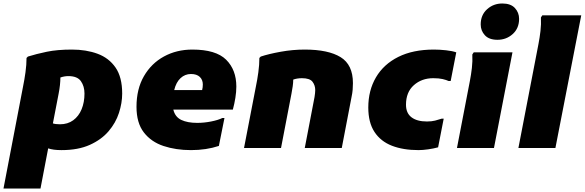

<svg xmlns="http://www.w3.org/2000/svg" viewBox="-44 -848 3350 1100"><path d="M308 12Q284 12 265 9.5Q246 7 232 2L188 232H-24L88 -352Q96 -391 102 -434Q108 -477 108 -516L116 -524Q164 -539 224 -551.5Q284 -564 368 -564Q450 -564 515 -540Q580 -516 618 -461Q656 -406 656 -312Q656 -258 637.5 -201Q619 -144 578 -96Q537 -48 470.5 -18Q404 12 308 12ZM292 -312 259 -141Q274 -136 300 -136Q344 -136 375.5 -159Q407 -182 423.5 -222Q440 -262 440 -312Q440 -354 419.5 -383Q399 -412 348 -412Q325 -412 302 -404Q302 -385 299.5 -361Q297 -337 292 -312Z M1050 12Q964 12 893 -11.5Q822 -35 780 -89.5Q738 -144 738 -236Q738 -338 780.5 -411.5Q823 -485 895.5 -524.5Q968 -564 1058 -564Q1193 -564 1251.5 -506Q1310 -448 1310 -352Q1310 -322 1304.5 -287.5Q1299 -253 1290 -220H949Q959 -178 994.5 -161Q1030 -144 1086 -144Q1125 -144 1165.5 -152Q1206 -160 1230 -172H1242L1210 -12Q1138 12 1050 12ZM1050 -424Q1016 -424 990.5 -400.5Q965 -377 954 -332H1114Q1116 -340 1117 -347.5Q1118 -355 1118 -364Q1118 -391 1100.5 -407.5Q1083 -424 1050 -424Z M1354 0 1422 -352Q1430 -390 1436 -433.5Q1442 -477 1442 -516L1450 -524Q1495 -539 1564 -551.5Q1633 -564 1702 -564Q1837 -564 1907.5 -520.5Q1978 -477 1978 -372Q1978 -354 1976.5 -334.5Q1975 -315 1970 -292L1914 0H1702L1758 -292Q1760 -304 1761 -314.5Q1762 -325 1762 -332Q1762 -359 1746.5 -379.5Q1731 -400 1686 -400Q1672 -400 1659.5 -398Q1647 -396 1636 -392Q1636 -374 1633 -353.5Q1630 -333 1626 -312L1566 0Z M2066 -232Q2066 -330 2110 -405Q2154 -480 2238 -522Q2322 -564 2442 -564Q2475 -564 2511.5 -560Q2548 -556 2570 -548L2538 -384H2526Q2513 -390 2492 -395Q2471 -400 2438 -400Q2372 -400 2327 -360Q2282 -320 2282 -248Q2282 -200 2313.5 -176Q2345 -152 2402 -152Q2429 -152 2448.5 -157Q2468 -162 2486 -168H2498L2466 -4Q2441 3 2409.5 7.5Q2378 12 2354 12Q2266 12 2201.5 -13Q2137 -38 2101.5 -92Q2066 -146 2066 -232Z M2806 -620Q2758 -620 2734 -646Q2710 -672 2710 -708Q2710 -762 2746.5 -795Q2783 -828 2834 -828Q2882 -828 2906 -802Q2930 -776 2930 -740Q2930 -686 2893.5 -653Q2857 -620 2806 -620ZM2574 0 2648 -384Q2655 -420 2659.5 -458.5Q2664 -497 2662 -536L2670 -548H2892L2786 0Z M2926 0 3041 -596Q3048 -632 3052.5 -670.5Q3057 -709 3055 -748L3063 -760H3286L3138 0Z"/></svg>

Font: Kufam Black
Style: Italic
Weight: 900
Italic angle: -11°
Designer: Artur Schmal
Foundry: Original Type
Version: Version 1.301; ttfautohint (v1.8.3)